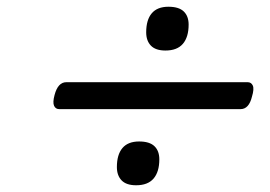

<svg xmlns="http://www.w3.org/2000/svg" viewBox="-20 -722 803 570"><path d="M156 -398Q145 -398 140.5 -408Q136 -418 142 -440Q152 -478 177 -478H715Q726 -478 730.5 -468Q735 -458 728 -435Q719 -398 694 -398ZM384 -172Q355 -172 341 -186.5Q327 -201 327 -226Q327 -263 343.5 -282.5Q360 -302 393 -302Q424 -302 438.5 -288Q453 -274 453 -249Q453 -212 436 -192Q419 -172 384 -172ZM471 -572Q442 -572 428 -586.5Q414 -601 414 -626Q414 -663 430.5 -682.5Q447 -702 480 -702Q511 -702 525.5 -688Q540 -674 540 -649Q540 -612 523 -592Q506 -572 471 -572Z"/></svg>

Font: Playwrite TZ
Style: Regular
Weight: 400
Designer: Veronika Burian, José Scaglione
Foundry: TypeTogether
Version: Version 1.002